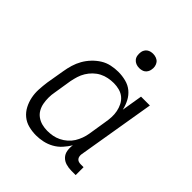

<svg xmlns="http://www.w3.org/2000/svg" viewBox="-199 -856 997 997"><g transform="rotate(45 300.0 -357.0)"><path d="M224 8Q195 8 168 1Q141 -6 120.5 -23Q100 -40 87.5 -64Q75 -88 69.5 -115Q64 -142 65.5 -170.5Q67 -199 71 -228L88 -328Q92 -353 99.5 -378Q107 -403 120 -426Q133 -449 152 -469Q171 -489 193.5 -503Q216 -517 242 -522.5Q268 -528 293 -528Q321 -528 348.5 -521Q376 -514 396.5 -497Q417 -480 429.5 -456Q442 -432 448 -405L467 -520H532L460 -89Q459 -81 460.5 -73.5Q462 -66 466.5 -60.5Q471 -55 478 -52.5Q485 -50 493 -50H515V8H483Q463 8 444 2.5Q425 -3 412 -16.5Q399 -30 395.5 -49.5Q392 -69 395 -89L396 -92Q382 -69 364 -49Q346 -29 322.5 -16Q299 -3 273.5 2.5Q248 8 224 8ZM248 -50Q268 -50 287 -53.5Q306 -57 324.5 -66Q343 -75 359 -89Q375 -103 385.5 -120Q396 -137 403 -156Q410 -175 413 -194L429 -294Q433 -316 434 -337Q435 -358 431 -378Q427 -398 418 -416Q409 -434 394 -446.5Q379 -459 359 -464.5Q339 -470 318 -470Q298 -470 277.5 -466Q257 -462 238.5 -452.5Q220 -443 204.5 -428Q189 -413 178 -395Q167 -377 161 -357.5Q155 -338 151 -318L135 -218Q131 -198 131 -177Q131 -156 134.5 -136.5Q138 -117 147.5 -100Q157 -83 173 -71.5Q189 -60 208.5 -55Q228 -50 248 -50ZM355 -618Q342 -618 331 -622.5Q320 -627 312.5 -636Q305 -645 303 -657.5Q301 -670 303 -683Q304 -691 309 -699.5Q314 -708 321.5 -713Q329 -718 337.5 -720Q346 -722 354 -722Q367 -722 378.5 -717.5Q390 -713 397 -704Q404 -695 406.5 -682.5Q409 -670 406 -657Q405 -649 400 -640.5Q395 -632 388 -627Q381 -622 372 -620Q363 -618 355 -618Z"/></g></svg>

Font: Iosevka HT Light Extended
Style: Italic
Weight: 300
Width: 7
Italic angle: -9°
Monospace: yes
Designer: Belleve Invis
Foundry: Belleve Invis
Version: Version 32.3.0; ttfautohint (v1.8.4)